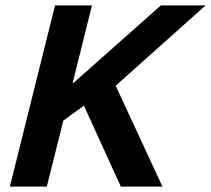

<svg xmlns="http://www.w3.org/2000/svg" viewBox="-20 -695 786 715"><path d="M16.7 0 185 -675H322.5L250.8 -386.7H254.2L579.2 -675H745.8L410.8 -375.8L585 0H430L292.5 -301.7L215.8 -245.8L154.2 0Z"/></svg>

Font: Funnel Sans
Style: Bold Italic
Weight: 700
Italic angle: -14.036°
Designer: NORD ID, Kristian Moeller
Foundry: Dicotype
Version: Version 1.000